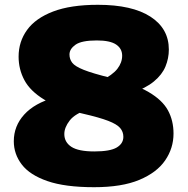

<svg xmlns="http://www.w3.org/2000/svg" viewBox="-20 -770 783 800"><path d="M372 10Q251 10 177.5 -15.5Q104 -41 70.8 -84.5Q37.5 -128 37.5 -181.5Q37.5 -245 81 -292.8Q124.5 -340.5 207 -363.5L349.5 -315Q293 -297 270.5 -268Q248 -239 248 -211.5Q248 -177.5 277.5 -158.2Q307 -139 373 -139Q439 -139 466.5 -155.5Q494 -172 494 -200Q494 -221 480.5 -236.8Q467 -252.5 430.8 -266.5Q394.5 -280.5 325 -296.5Q222.5 -319.5 164.2 -355Q106 -390.5 81.8 -435.8Q57.5 -481 57.5 -534Q57.5 -596.5 92.8 -645.2Q128 -694 201.2 -722Q274.5 -750 388 -750Q530.5 -750 607 -700.5Q683.5 -651 683.5 -563.5Q683.5 -527 669.5 -493Q655.5 -459 621.5 -430.8Q587.5 -402.5 528.5 -382.5L400 -433Q449 -457.5 469 -483.2Q489 -509 489 -538Q489 -567.5 463.8 -584.5Q438.5 -601.5 383.5 -601.5Q320 -601.5 294.8 -583.8Q269.5 -566 269.5 -543Q269.5 -523.5 281 -508.5Q292.5 -493.5 328.8 -479Q365 -464.5 439.5 -446Q542 -420 599.2 -386.5Q656.5 -353 679.8 -310.2Q703 -267.5 703 -213.5Q703 -152.5 668.2 -101.8Q633.5 -51 560.5 -20.5Q487.5 10 372 10Z"/></svg>

Font: Encode Sans SemiExpanded Black
Style: Regular
Weight: 900
Width: 6
Designer: Multiple Designers
Foundry: Impallari Type
Version: Version 3.002